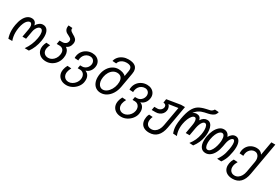

<svg xmlns="http://www.w3.org/2000/svg" viewBox="82 -2111 5251 3640"><g transform="rotate(30 2707.5 -291.0)"><path d="M0 -172Q0 -225 11 -290Q26 -374 55.8 -434.2Q85.5 -494.5 127.2 -526.2Q169 -558 220 -558Q311.5 -558 328.5 -461Q354.5 -507.5 390.8 -532.8Q427 -558 469 -558Q532 -558 566.2 -508.8Q600.5 -459.5 600.5 -372Q600.5 -328 591.5 -276Q563.5 -115 477.5 2.5H386Q433.5 -65 463.2 -135Q493 -205 507 -284.5Q515.5 -333 515.5 -368.5Q515.5 -421 499.5 -449.5Q483.5 -478 453 -478Q431.5 -478 410.2 -459.8Q389 -441.5 373 -410.2Q357 -379 350.5 -342L319 -165.5H239.5L272 -348Q276.5 -373 276.5 -394Q276.5 -432.5 263.5 -455.2Q250.5 -478 228.5 -478Q199 -478 172.2 -453.2Q145.5 -428.5 125.2 -382.2Q105 -336 94 -273Q84.5 -217.5 84.5 -168Q84.5 -76 114 2.5H28Q0 -81.5 0 -172Z M654 -161.5Q654 -182.5 657.5 -202Q664.5 -241.5 689.5 -292.5L776 -286.5Q764 -263.5 756.8 -243.5Q749.5 -223.5 745.5 -201.5Q743 -185.5 743 -173.5Q743 -140 757.5 -114.2Q772 -88.5 798.8 -74.2Q825.5 -60 860.5 -60Q901 -60 937.5 -81.5Q974 -103 999.2 -140.5Q1024.5 -178 1032.5 -225Q1036 -243 1036 -262Q1036 -313 1007.5 -341.8Q979 -370.5 927 -370.5H871.5L886 -453.5H943.5Q988 -453.5 1017.5 -475.2Q1047 -497 1053.5 -535Q1054.5 -539.5 1054.5 -548.5Q1054.5 -565.5 1045.8 -578Q1037 -590.5 1022.2 -600.2Q1007.5 -610 981 -623Q933 -642.5 909.5 -673Q886 -703.5 886 -746.5Q886 -765.5 890.5 -787L978 -781Q975.5 -770 975.5 -763Q975.5 -746.5 983.8 -733.5Q992 -720.5 1005.8 -710.2Q1019.5 -700 1044 -685Q1092 -661 1118.8 -633Q1145.5 -605 1145.5 -560Q1145.5 -549 1143 -533Q1134.5 -487 1112 -456.8Q1089.5 -426.5 1050 -409.5Q1085.5 -388 1104.2 -350Q1123 -312 1123 -262.5Q1123 -240.5 1118 -210.5Q1106.5 -144 1069 -91.5Q1031.5 -39 976 -9.5Q920.5 20 856.5 20Q796 20 750 -3Q704 -26 679 -67.2Q654 -108.5 654 -161.5Z M1214 32Q1214 13 1218 -10Q1227.5 -60.5 1256 -113L1343 -107Q1313.5 -54 1305.5 -8.5Q1303 4.5 1303 21.5Q1303 56.5 1317.8 84Q1332.5 111.5 1359.5 127Q1386.5 142.5 1422 142.5Q1462.5 142.5 1501.2 120.8Q1540 99 1567.5 62Q1595 25 1603 -19Q1606 -35.5 1606 -51Q1606 -86 1592 -113.2Q1578 -140.5 1553.2 -155.5Q1528.5 -170.5 1496.5 -170.5H1446.5L1459 -241H1504Q1535 -241 1564 -256.5Q1593 -272 1613.2 -299.5Q1633.5 -327 1639.5 -361Q1641.5 -371.5 1641.5 -384.5Q1641.5 -413.5 1628.8 -436.2Q1616 -459 1593.2 -471.8Q1570.5 -484.5 1542.5 -484.5Q1504 -484.5 1470.8 -467.5Q1437.5 -450.5 1415.2 -419Q1393 -387.5 1385.5 -346.5Q1382 -326.5 1382 -316Q1382 -312 1383 -304L1300 -310Q1298.5 -319 1298.5 -328Q1298.5 -341 1302 -359Q1312 -417.5 1346.5 -462.8Q1381 -508 1433 -533Q1485 -558 1545.5 -558Q1599 -558 1640.8 -536.8Q1682.5 -515.5 1705.8 -477.8Q1729 -440 1729 -393Q1729 -377 1726 -359.5Q1716 -303.5 1684.5 -264Q1653 -224.5 1603.5 -207.5L1597 -204Q1642 -188 1666.8 -148.8Q1691.5 -109.5 1691.5 -53.5Q1691.5 -30.5 1687 -5Q1676.5 53.5 1636.2 104.5Q1596 155.5 1537.8 185.8Q1479.5 216 1419 216Q1357.5 216 1311 192.8Q1264.5 169.5 1239.2 127.8Q1214 86 1214 32Z M1857.5 -212.5Q1857.5 -249 1864 -285Q1877.5 -361.5 1915.5 -420.2Q1953.5 -479 2008.8 -511.5Q2064 -544 2128 -544Q2177.5 -544 2221.8 -529.2Q2266 -514.5 2290 -487L2309.5 -599Q2313.5 -621.5 2313.5 -637.5Q2313.5 -683.5 2285.5 -704.5Q2257.5 -725.5 2198 -725.5Q2157 -725.5 2122 -711.2Q2087 -697 2063.5 -671.8Q2040 -646.5 2032.5 -614L1948 -620Q1960 -673 1996 -713.5Q2032 -754 2085 -776.2Q2138 -798.5 2199.5 -798.5Q2399 -798.5 2399 -646Q2399 -625 2394 -595L2337.5 -276Q2322.5 -191 2281.2 -124.2Q2240 -57.5 2180.8 -20Q2121.5 17.5 2054 17.5Q1994 17.5 1949.5 -11.2Q1905 -40 1881.2 -92.2Q1857.5 -144.5 1857.5 -212.5ZM2254.5 -280Q2260 -312 2260 -337Q2260 -401.5 2229 -436.5Q2198 -471.5 2139 -471.5Q2092.5 -471.5 2052.8 -446Q2013 -420.5 1985.5 -374.2Q1958 -328 1947.5 -268Q1942.5 -241 1942.5 -213.5Q1942.5 -168.5 1956.5 -132.8Q1970.5 -97 1996.5 -76.8Q2022.5 -56.5 2057 -56.5Q2101 -56.5 2142.5 -86.8Q2184 -117 2214 -168.5Q2244 -220 2254.5 -280Z M2414 32Q2414 13 2418 -10Q2427.5 -60.5 2456 -113L2543 -107Q2513.5 -54 2505.5 -8.5Q2503 4.5 2503 21.5Q2503 56.5 2517.8 84Q2532.5 111.5 2559.5 127Q2586.5 142.5 2622 142.5Q2662.5 142.5 2701.2 120.8Q2740 99 2767.5 62Q2795 25 2803 -19Q2806 -35.5 2806 -51Q2806 -86 2792 -113.2Q2778 -140.5 2753.2 -155.5Q2728.5 -170.5 2696.5 -170.5H2646.5L2659 -241H2704Q2735 -241 2764 -256.5Q2793 -272 2813.2 -299.5Q2833.5 -327 2839.5 -361Q2841.5 -371.5 2841.5 -384.5Q2841.5 -413.5 2828.8 -436.2Q2816 -459 2793.2 -471.8Q2770.5 -484.5 2742.5 -484.5Q2704 -484.5 2670.8 -467.5Q2637.5 -450.5 2615.2 -419Q2593 -387.5 2585.5 -346.5Q2582 -326.5 2582 -316Q2582 -312 2583 -304L2500 -310Q2498.5 -319 2498.5 -328Q2498.5 -341 2502 -359Q2512 -417.5 2546.5 -462.8Q2581 -508 2633 -533Q2685 -558 2745.5 -558Q2799 -558 2840.8 -536.8Q2882.5 -515.5 2905.8 -477.8Q2929 -440 2929 -393Q2929 -377 2926 -359.5Q2916 -303.5 2884.5 -264Q2853 -224.5 2803.5 -207.5L2797 -204Q2842 -188 2866.8 -148.8Q2891.5 -109.5 2891.5 -53.5Q2891.5 -30.5 2887 -5Q2876.5 53.5 2836.2 104.5Q2796 155.5 2737.8 185.8Q2679.5 216 2619 216Q2557.5 216 2511 192.8Q2464.5 169.5 2439.2 127.8Q2414 86 2414 32Z M3030 33Q3030 6 3035 -20.5Q3040.5 -52.5 3058.5 -86.5L3139 -80.5Q3133.5 -68.5 3127.5 -50.8Q3121.5 -33 3119 -20Q3115.5 -1 3115.5 18Q3115.5 72 3145.5 102.5Q3175.5 133 3229.5 133Q3272.5 133 3308.2 110.2Q3344 87.5 3368.5 45.2Q3393 3 3403 -54.5L3477 -472.5L3275 -442Q3294.5 -425.5 3305.2 -400Q3316 -374.5 3316 -345.5Q3316 -333.5 3313.5 -318.5Q3307 -280 3283 -250.2Q3259 -220.5 3222.5 -203.8Q3186 -187 3142.5 -187H3056.5L3070 -263.5H3139Q3165.5 -263.5 3189.5 -277Q3213.5 -290.5 3228.2 -313Q3243 -335.5 3243 -361.5Q3243 -387.5 3226 -403Q3209 -418.5 3180 -418L3192 -501L3490.5 -550H3576L3488.5 -52.5Q3465.5 78 3399 144.8Q3332.5 211.5 3226 211.5Q3164 211.5 3120 190.2Q3076 169 3053 128.8Q3030 88.5 3030 33Z M3602 -166Q3602 -228.5 3617.5 -317Q3643 -463.5 3684.8 -543.8Q3726.5 -624 3785.2 -660.8Q3844 -697.5 3940 -719L4025 -738Q4043 -742 4063 -759.2Q4083 -776.5 4089.5 -793L4179 -787Q4170.5 -753 4150.5 -724.5Q4107.5 -681 4019.5 -662L3945.5 -646Q3879.5 -631.5 3831.8 -600.8Q3784 -570 3752 -520.5Q3791.5 -551.5 3833 -551.5Q3875 -551.5 3900.2 -531Q3925.5 -510.5 3935.5 -468.5Q3985.5 -551.5 4066 -551.5Q4110.5 -551.5 4139.2 -523.2Q4168 -495 4181.2 -448.2Q4194.5 -401.5 4194.5 -344.5Q4194.5 -298.5 4186 -251.5Q4173.5 -180.5 4146.5 -119.5Q4119.5 -58.5 4074 2.5L3988 -2.5Q4034.5 -62 4062.8 -124Q4091 -186 4104 -259.5Q4113 -311.5 4113 -354.5Q4113 -411.5 4097.8 -445Q4082.5 -478.5 4055 -478.5Q4029.5 -478.5 4008.2 -453.2Q3987 -428 3972.2 -389.8Q3957.5 -351.5 3950.5 -313L3918.5 -131H3834L3867 -319Q3874.5 -363 3874.5 -392.5Q3874.5 -432 3863.5 -455.2Q3852.5 -478.5 3830.5 -478.5Q3803.5 -478.5 3776.2 -448.2Q3749 -418 3727.5 -365.5Q3706 -313 3694.5 -248.5Q3686.5 -204 3686.5 -159Q3686.5 -71.5 3717.5 2.5L3632 -2.5Q3617.5 -42 3609.8 -80.5Q3602 -119 3602 -166Z M4202 -182.5Q4202 -227 4211 -278.5Q4224 -350.5 4254.2 -413.8Q4284.5 -477 4330 -516Q4375.5 -555 4430.5 -555Q4476 -555 4507.8 -531Q4539.5 -507 4554.5 -462.5Q4609 -555 4684.5 -555Q4739.5 -555 4769.2 -508.2Q4799 -461.5 4799 -377.5Q4799 -327 4789 -272Q4778.5 -212 4767.2 -170.5Q4756 -129 4737.2 -88.2Q4718.5 -47.5 4686.5 -1.5L4593.5 -6.5Q4628 -56.5 4648.8 -99Q4669.5 -141.5 4681.8 -183.8Q4694 -226 4704.5 -284Q4715 -344 4715 -388Q4715 -432 4705 -456Q4695 -480 4675.5 -480Q4656.5 -480 4638 -461Q4619.5 -442 4605.2 -409.2Q4591 -376.5 4584 -337L4572 -269.5Q4556.5 -182 4524.2 -118.8Q4492 -55.5 4446.2 -21.8Q4400.5 12 4346 12Q4277 12 4239.5 -39.2Q4202 -90.5 4202 -182.5ZM4486.5 -278.5Q4494.5 -323 4494.5 -362Q4494.5 -416 4478.2 -447Q4462 -478 4432.5 -478Q4403.5 -478 4376 -451.2Q4348.5 -424.5 4327.5 -376.2Q4306.5 -328 4295.5 -266.5Q4287.5 -223 4287.5 -183.5Q4287.5 -127.5 4303.8 -94.5Q4320 -61.5 4349.5 -61.5Q4383.5 -61.5 4411.2 -94Q4439 -126.5 4458 -176.2Q4477 -226 4486.5 -278.5Z M4829.5 0.5Q4829.5 -22.5 4834 -48Q4842.5 -98.5 4874 -150.5L4962.5 -145.5Q4948.5 -121.5 4937.8 -95.2Q4927 -69 4923.5 -47Q4920.5 -30 4920.5 -14Q4920.5 21 4934.5 48.2Q4948.5 75.5 4974.5 90.5Q5000.5 105.5 5035.5 105.5Q5077 105.5 5111.5 82.8Q5146 60 5169.5 18.8Q5193 -22.5 5202.5 -77L5244.5 -315Q5248 -334 5248 -354.5Q5248 -392 5235.2 -422Q5222.5 -452 5198.8 -469Q5175 -486 5143.5 -486Q5108.5 -486 5078 -468.8Q5047.5 -451.5 5026.8 -421.2Q5006 -391 4999.5 -354Q4995.5 -333 4995.5 -317Q4995.5 -306.5 4996.5 -302L4911 -308Q4910 -346 4914.5 -371Q4924.5 -427 4956.5 -469.8Q4988.5 -512.5 5037.5 -535.8Q5086.5 -559 5145.5 -559Q5189.5 -559 5223.2 -540.8Q5257 -522.5 5275.5 -490L5328.5 -790H5415L5289.5 -80Q5266.5 49.5 5202.5 113.8Q5138.5 178 5032.5 178Q4969.5 178 4923.8 156.5Q4878 135 4853.8 95Q4829.5 55 4829.5 0.5Z"/></g></svg>

Font: JuliaMono
Style: Italic
Weight: 400
Italic angle: -9°
Monospace: yes
Designer: cormullion
Foundry: corm
Version: Version 0.057; ttfautohint (v1.8.4)